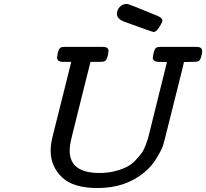

<svg xmlns="http://www.w3.org/2000/svg" viewBox="-20 -928 1030 959"><path d="M232.9 -175.8Q232.9 -210 245.1 -255.9L309.1 -511.2L335.9 -619.1H293.9Q265.1 -619.1 265.1 -641.1Q269 -683.1 284.2 -690.9Q289.1 -693.8 303.2 -693.8H494.1Q522 -693.8 522 -672.9Q518.1 -632.8 503.9 -623Q498 -619.1 479 -619.1H432.1Q425.3 -590.3 402.8 -502.9L338.9 -246.1Q327.6 -200.2 328.1 -175.8Q328.1 -64 477.1 -64Q520 -64 555.9 -73.5Q591.8 -83 615.5 -95.5Q639.2 -107.9 659.2 -129.9Q679.2 -151.9 689.2 -166Q699.2 -180.2 708 -204.6Q716.8 -229 718.5 -234.6Q720.2 -240.2 724.1 -255.9L814 -618.2Q799.8 -619.1 772.9 -619.1Q743.2 -619.1 743.2 -640.1Q743.2 -645 748 -666Q752.9 -684.1 759.5 -689Q766.1 -693.8 779.8 -693.8H961.9Q989.7 -693.8 990.2 -672.9Q986.3 -632.8 972.2 -623Q966.3 -619.1 945.8 -619.1Q913.6 -619.1 898.9 -618.2Q897.9 -611.3 894 -597.7Q890.1 -584 889.2 -577.1L808.1 -252.9Q800.3 -219.7 793.7 -199.5Q787.1 -179.2 762.9 -139.2Q738.8 -99.1 703.1 -68.8Q607.9 11.2 467.8 11.2Q344.7 11.2 288.8 -43.2Q232.9 -97.7 232.9 -175.8ZM564 -858.9Q564 -877.9 577.9 -893.1Q591.8 -908.2 611.8 -908.2H615.2Q623 -908.2 766.1 -849.1Q791 -837.9 791 -826.2Q791 -816.4 775.4 -792.2Q759.8 -768.1 748 -768.1H747.1Q742.2 -768.1 597.2 -820.8Q564 -835 564 -858.9Z"/></svg>

Font: CMU Concrete
Style: BoldItalic
Weight: 700
Italic angle: -14.04°
Version: Version 0.7.0